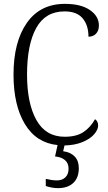

<svg xmlns="http://www.w3.org/2000/svg" viewBox="-20 -743 561 994"><path d="M488 -93Q488 -72 467.5 -48Q447 -24 407 -7.5Q367 9 314 10L307 40Q345 45 366.5 67Q388 89 388 128Q388 177 359.5 204Q331 231 280 231Q250 231 217 220V183Q251 191 274 191Q302 191 318.5 175Q335 159 335 130Q335 102 316.5 86Q298 70 265 67L278 8Q168 -3 109 -100.5Q50 -198 50 -357Q50 -526 119 -624.5Q188 -723 316 -723Q399 -723 445.5 -691Q492 -659 492 -611Q492 -584 477 -568.5Q462 -553 438 -553Q438 -612 408 -648Q378 -684 314 -684Q215 -684 167.5 -598Q120 -512 120 -357Q120 -208 168.5 -121.5Q217 -35 315 -35Q375 -35 411.5 -59Q448 -83 472 -126Q488 -115 488 -93Z"/></svg>

Font: Noto Serif NarrowLight
Style: Regular
Weight: 300
Width: 4
Designer: Monotype Design Team
Foundry: Monotype Imaging Inc.
Version: Version 1.001